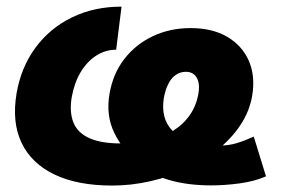

<svg xmlns="http://www.w3.org/2000/svg" viewBox="-20 -559 897 590"><path d="M324.7 11.2Q218.3 11.2 147.5 -22.7Q76.7 -56.6 46.4 -119.9Q16.1 -183.1 30.8 -271.5Q44.4 -351.6 88.6 -411.9Q132.8 -472.2 200.9 -505.4Q269 -538.6 353.5 -538.6L336.9 -406.2Q303.7 -406.2 275.4 -387.9Q247.1 -369.6 227.5 -336.7Q208 -303.7 200.2 -259.3Q192.9 -213.9 205.8 -182.1Q218.8 -150.4 254.9 -134.3Q291 -118.2 352.1 -118.2Q399.9 -118.2 440.7 -128.2Q481.4 -138.2 512.7 -157.7Q543.9 -177.2 563.7 -206.1Q583.5 -234.9 589.8 -272Q593.3 -293 589.6 -307.6Q585.9 -322.3 576.2 -330.3Q566.4 -338.4 551.3 -338.4Q534.2 -338.4 520.3 -328.9Q506.3 -319.3 497.1 -301Q487.8 -282.7 483.4 -257.3Q478.5 -227.1 484.9 -201.7Q491.2 -176.3 510.5 -156.7Q529.8 -137.2 563 -125Q582.5 -118.7 607.2 -115.2Q631.8 -111.8 656.7 -111.8Q682.6 -111.8 706.5 -118.9Q730.5 -126 759.8 -139.2L797.4 -17.1Q763.2 -2 717.3 4.4Q671.4 10.7 628.9 10.7Q555.7 10.7 498.3 -6.3Q440.9 -23.4 403.8 -60.5Q356.9 -97.7 331.1 -150.9Q305.2 -204.1 316.4 -270Q326.7 -332 361.8 -377.4Q397 -422.9 449.7 -447.8Q502.4 -472.7 565.4 -472.7Q632.3 -472.7 678 -446Q723.6 -419.4 744.4 -372.6Q765.1 -325.7 754.9 -264.2Q746.6 -216.8 719 -175Q691.4 -133.3 648.9 -99.1Q606.4 -64.9 553.7 -40.3Q501 -15.6 442.4 -2.2Q383.8 11.2 324.7 11.2Z"/></svg>

Font: Inter 24pt ExtraBold
Style: Italic
Weight: 800
Italic angle: -9.3988°
Designer: Rasmus Andersson
Foundry: rsms
Version: Version 4.001;git-66647c0bb